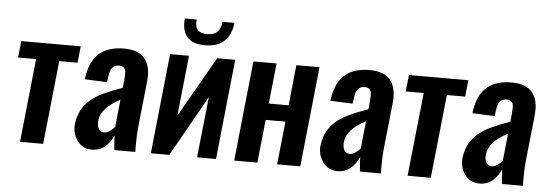

<svg xmlns="http://www.w3.org/2000/svg" viewBox="-51 -943 3161 1105"><g transform="rotate(5 1530.0 -391.0)"><path d="M92.8 0 143.6 -482.4H39.6L49.8 -578.1H393.1L382.8 -482.4H277.3L226.6 0Z M507.8 8.8Q453.6 8.3 423.3 -33.7Q397.5 -69.3 397.5 -113.3Q397.5 -121.1 398.4 -128.9Q401.9 -158.7 411.1 -184.3Q420.4 -210 433.8 -229.2Q447.3 -248.5 465.6 -265.4Q483.9 -282.2 502.9 -294.2Q522 -306.2 545.4 -317.4Q568.8 -328.6 589.6 -336.9Q610.4 -345.2 634.8 -354Q647.9 -358.9 654.8 -361.3L659.7 -409.2Q661.1 -425.3 661.1 -438.5Q661.1 -445.3 661.1 -451.2Q660.2 -468.8 650.4 -477.8Q640.6 -486.8 621.6 -486.8Q573.7 -486.8 566.9 -421.4L561.5 -385.7L432.6 -391.1Q433.1 -394 434.3 -401.9Q435.5 -409.7 436 -412.1Q451.2 -502.4 502.9 -544.7Q554.7 -586.9 642.6 -586.9Q728 -586.9 764.2 -540.5Q793 -503.4 793 -441.9Q793 -426.3 791 -408.7L763.2 -145Q758.3 -99.1 758.3 -42Q758.3 -21.5 758.8 0H637.7Q631.8 -55.2 631.8 -85Q616.2 -45.4 584.5 -18.3Q552.7 8.8 507.8 8.8ZM570.3 -96.2Q585.9 -96.2 603.3 -108.4Q620.6 -120.6 630.9 -132.8L647.5 -291.5Q539.1 -235.4 531.2 -164.1Q530.3 -156.2 530.3 -148.9Q530.3 -127.4 538.1 -114.3Q548.3 -96.2 570.3 -96.2Z M1104.5 -646.5Q1029.8 -646.5 999.5 -685.1Q974.6 -716.8 974.6 -766.1Q974.6 -777.3 976.1 -789.6H1044.4Q1043.5 -780.8 1043.5 -772.9Q1043.5 -744.1 1056.2 -730Q1072.8 -711.4 1111.3 -711.4Q1149.4 -711.4 1169.4 -730.2Q1189.5 -749 1193.8 -789.6H1262.7Q1255.9 -723.6 1217.3 -685.1Q1178.7 -646.5 1104.5 -646.5ZM848.6 0 909.2 -578.1H1018.6L981.9 -229L1181.2 -578.1H1285.6L1225.1 0H1115.7L1152.8 -350.6L955.1 0Z M1330.1 0 1390.6 -578.1H1524.4L1500 -344.2H1614.7L1638.7 -578.1H1772.5L1711.9 0H1578.1L1604.5 -249H1490.2L1463.9 0Z M1926.8 8.8Q1872.6 8.3 1842.3 -33.7Q1816.4 -69.3 1816.4 -113.3Q1816.4 -121.1 1817.4 -128.9Q1820.8 -158.7 1830.1 -184.3Q1839.4 -210 1852.8 -229.2Q1866.2 -248.5 1884.5 -265.4Q1902.8 -282.2 1921.9 -294.2Q1940.9 -306.2 1964.4 -317.4Q1987.8 -328.6 2008.5 -336.9Q2029.3 -345.2 2053.7 -354Q2066.9 -358.9 2073.7 -361.3L2078.6 -409.2Q2080.1 -425.3 2080.1 -438.5Q2080.1 -445.3 2080.1 -451.2Q2079.1 -468.8 2069.3 -477.8Q2059.6 -486.8 2040.5 -486.8Q1992.7 -486.8 1985.8 -421.4L1980.5 -385.7L1851.6 -391.1Q1852.1 -394 1853.3 -401.9Q1854.5 -409.7 1855 -412.1Q1870.1 -502.4 1921.9 -544.7Q1973.6 -586.9 2061.5 -586.9Q2147 -586.9 2183.1 -540.5Q2211.9 -503.4 2211.9 -441.9Q2211.9 -426.3 2210 -408.7L2182.1 -145Q2177.2 -99.1 2177.2 -42Q2177.2 -21.5 2177.7 0H2056.6Q2050.8 -55.2 2050.8 -85Q2035.2 -45.4 2003.4 -18.3Q1971.7 8.8 1926.8 8.8ZM1989.3 -96.2Q2004.9 -96.2 2022.2 -108.4Q2039.6 -120.6 2049.8 -132.8L2066.4 -291.5Q1958 -235.4 1950.2 -164.1Q1949.2 -156.2 1949.2 -148.9Q1949.2 -127.4 1957 -114.3Q1967.3 -96.2 1989.3 -96.2Z M2332 0 2382.8 -482.4H2278.8L2289.1 -578.1H2632.3L2622.1 -482.4H2516.6L2465.8 0Z M2747.1 8.8Q2692.9 8.3 2662.6 -33.7Q2636.7 -69.3 2636.7 -113.3Q2636.7 -121.1 2637.7 -128.9Q2641.1 -158.7 2650.4 -184.3Q2659.7 -210 2673.1 -229.2Q2686.5 -248.5 2704.8 -265.4Q2723.1 -282.2 2742.2 -294.2Q2761.2 -306.2 2784.7 -317.4Q2808.1 -328.6 2828.9 -336.9Q2849.6 -345.2 2874 -354Q2887.2 -358.9 2894 -361.3L2898.9 -409.2Q2900.4 -425.3 2900.4 -438.5Q2900.4 -445.3 2900.4 -451.2Q2899.4 -468.8 2889.6 -477.8Q2879.9 -486.8 2860.8 -486.8Q2813 -486.8 2806.2 -421.4L2800.8 -385.7L2671.9 -391.1Q2672.4 -394 2673.6 -401.9Q2674.8 -409.7 2675.3 -412.1Q2690.4 -502.4 2742.2 -544.7Q2793.9 -586.9 2881.8 -586.9Q2967.3 -586.9 3003.4 -540.5Q3032.2 -503.4 3032.2 -441.9Q3032.2 -426.3 3030.3 -408.7L3002.4 -145Q2997.6 -99.1 2997.6 -42Q2997.6 -21.5 2998 0H2877Q2871.1 -55.2 2871.1 -85Q2855.5 -45.4 2823.7 -18.3Q2792 8.8 2747.1 8.8ZM2809.6 -96.2Q2825.2 -96.2 2842.5 -108.4Q2859.9 -120.6 2870.1 -132.8L2886.7 -291.5Q2778.3 -235.4 2770.5 -164.1Q2769.5 -156.2 2769.5 -148.9Q2769.5 -127.4 2777.3 -114.3Q2787.6 -96.2 2809.6 -96.2Z"/></g></svg>

Font: Oswald
Style: Medium
Weight: 500
Designer: Vernon Adams
Foundry: Vernon Adams
Version: 3.0; ttfautohint (v0.94.23-7a4d-dirty) -l 8 -r 50 -G 150 -x 